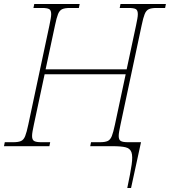

<svg xmlns="http://www.w3.org/2000/svg" viewBox="-39 -734 853 964"><path d="M600 210Q616 135 622 92.5Q628 50 621 30.5Q614 11 591.5 5.5Q569 0 527 0H414L418 -20H463Q488 -20 501.5 -26Q515 -32 522.5 -51Q530 -70 538 -108L592 -361H185L131 -108Q127 -89 124.5 -75Q122 -61 122 -51Q122 -32 132.5 -26Q143 -20 168 -20H213L209 0H-19L-15 -20H28Q53 -20 66.5 -26Q80 -32 87.5 -51Q95 -70 103 -108L209 -606Q213 -626 215.5 -639.5Q218 -653 218 -663Q218 -683 207.5 -688.5Q197 -694 172 -694H129L133 -714H361L357 -694H312Q287 -694 273.5 -688Q260 -682 252.5 -663.5Q245 -645 237 -606L190 -386H597L644 -606Q648 -626 650.5 -639.5Q653 -653 653 -663Q653 -683 642.5 -688.5Q632 -694 607 -694H562L566 -714H794L790 -694H747Q722 -694 708.5 -688Q695 -682 687.5 -663.5Q680 -645 672 -606L566 -108Q562 -89 559.5 -75Q557 -61 557 -51Q557 -32 567.5 -26Q578 -20 603 -20H669L619 210Z"/></svg>

Font: Noto Serif Thin
Style: Italic
Weight: 100
Italic angle: -12°
Designer: Monotype Design Team
Foundry: Monotype Imaging Inc.
Version: Version 2.014; ttfautohint (v1.8.4.7-5d5b)